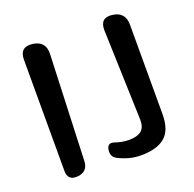

<svg xmlns="http://www.w3.org/2000/svg" viewBox="-139 -933 1104 1094"><g transform="rotate(-20 413.0 -386.5)"><path d="M534 18Q486 18 441 2Q417 -7 399 -16Q380 -25 373.5 -41.5Q367 -58 371 -78Q378 -116 416 -103Q460 -88 501 -88Q550 -88 575 -108Q599 -128 599 -173L581 -724Q580 -800 654 -790Q729 -780 729 -704V-162Q729 -65 681 -24Q633 18 534 18ZM93 -722Q93 -800 170 -790Q247 -780 244 -702L219 -62Q217 0 155 7Q93 13 93 -49Z"/></g></svg>

Font: MaokenZhuyuanTi
Style: Regular
Weight: 400
Designer: Fontworks Inc & LongZhuTi team: ZERO子、时光羊、荆南、频凡、刘鹏、Little White Dog、帆影Magmeta、奈白不弍、白日月球、ChaoTawei、雨三（排名不分先后）
Version: Version 1.000; 20230222